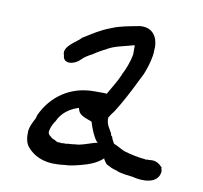

<svg xmlns="http://www.w3.org/2000/svg" viewBox="-61 -546 653 618"><g transform="rotate(10 265.0 -237.5)"><path d="M53 -86C52 -66 54 -47 65 -34C84 -11 117 7 164 4C172 4 179 3 187 2C205 2 223 -3 239 -7C263 -13 291 -23 309 -41C311 -35 316 -29 320 -24C329 -19 341 -12 356 -9C369 -2 392 -1 411 2C441 10 493 11 498 -29C499 -33 497 -37 496 -41L497 -43C490 -51 477 -65 454 -61H445C443 -60 441 -60 441 -60L440 -61L422 -63L405 -66C394 -68 379 -72 369 -75C357 -80 345 -88 332 -93C329 -99 325 -105 323 -111V-113C321 -116 318 -117 317 -121L318 -122C309 -140 299 -148 299 -172C303 -179 308 -187 314 -194V-195H315C337 -230 355 -264 374 -303L388 -331C396 -352 402 -369 406 -393C408 -404 407 -414 408 -423V-424C407 -456 389 -485 347 -480C313 -473 287 -470 257 -457C224 -445 200 -428 172 -411H171V-410C160 -396 112 -374 124 -345C126 -314 165 -324 180 -341C190 -351 198 -356 215 -365C228 -374 244 -383 257 -389V-390H258C281 -403 309 -407 340 -416H343V-407V-392V-386C338 -360 329 -337 318 -316V-315C309 -293 293 -269 281 -247C280 -247 276 -248 273 -248H239C161 -248 102 -204 73 -141C71 -136 71 -131 69 -128C62 -114 56 -104 53 -87ZM119 -96 120 -101C121 -108 128 -123 133 -130H134V-131C146 -159 170 -177 201 -187C201 -187 202 -182 203 -180C207 -164 228 -158 247 -151L249 -149C255 -129 264 -105 277 -89H278C279 -89 279 -88 280 -87C256 -82 230 -69 207 -69L201 -68L186 -67L181 -66H170C167 -65 164 -65 161 -66H160C155 -66 149 -66 147 -69H146L145 -70H144V-71C137 -73 131 -76 128 -80C123 -83 118 -88 119 -96Z"/></g></svg>

Font: Scribbler
Style: BdIta
Weight: 700
Designer: Mew Too
Foundry: Cannot Into Space Fonts
Version: Version 1.001